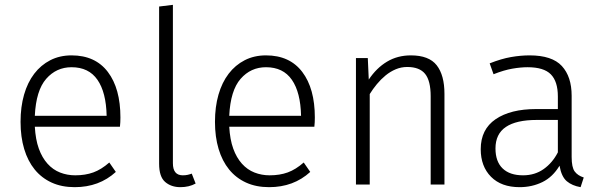

<svg xmlns="http://www.w3.org/2000/svg" viewBox="-20 -763 2484 794"><path d="M124 -239Q127 -186 140.5 -148.5Q154 -111 176.5 -86Q199 -61 228.5 -49.5Q258 -38 291 -38Q333 -38 366 -50Q399 -62 432 -91L459 -52Q390 11 289 11Q235 11 193.5 -8Q152 -27 123.5 -62Q95 -97 80 -147Q65 -197 65 -259Q65 -321 79.5 -371.5Q94 -422 121.5 -458Q149 -494 188 -514Q227 -534 276 -534Q374 -534 426 -465.5Q478 -397 478 -277Q478 -268 477.5 -257.5Q477 -247 476 -239ZM276 -485Q213 -485 171 -437Q129 -389 124 -284H421Q419 -381 383 -433Q347 -485 276 -485Z M695 -743V-88Q695 -38 736 -38Q747 -38 756 -40Q765 -42 773 -45L789 -4Q762 11 726 11Q688 11 663 -10.5Q638 -32 638 -86V-736Z M928 -239Q931 -186 944.5 -148.5Q958 -111 980.5 -86Q1003 -61 1032.5 -49.5Q1062 -38 1095 -38Q1137 -38 1170 -50Q1203 -62 1236 -91L1263 -52Q1194 11 1093 11Q1039 11 997.5 -8Q956 -27 927.5 -62Q899 -97 884 -147Q869 -197 869 -259Q869 -321 883.5 -371.5Q898 -422 925.5 -458Q953 -494 992 -514Q1031 -534 1080 -534Q1178 -534 1230 -465.5Q1282 -397 1282 -277Q1282 -268 1281.5 -257.5Q1281 -247 1280 -239ZM1080 -485Q1017 -485 975 -437Q933 -389 928 -284H1225Q1223 -381 1187 -433Q1151 -485 1080 -485Z M1505 -434Q1537 -482 1580.5 -508Q1624 -534 1679 -534Q1754 -534 1786 -493Q1818 -452 1818 -375V0H1761V-365Q1761 -429 1738 -457.5Q1715 -486 1664 -486Q1639 -486 1616.5 -476.5Q1594 -467 1574.5 -451Q1555 -435 1538.5 -415Q1522 -395 1509 -374V0H1452V-523H1501Z M2294 -78Q2266 -31 2223 -10Q2180 11 2129 11Q2053 11 2010.5 -32Q1968 -75 1968 -146Q1968 -228 2029.5 -270Q2091 -312 2197 -312H2287V-364Q2287 -426 2258 -455.5Q2229 -485 2162 -485Q2133 -485 2098.5 -479Q2064 -473 2021 -456L2005 -501Q2053 -520 2093 -527Q2133 -534 2170 -534Q2263 -534 2303.5 -490Q2344 -446 2344 -367V-114Q2344 -71 2356.5 -54Q2369 -37 2394 -29L2381 11Q2346 5 2324 -13.5Q2302 -32 2294 -77ZM2287 -267H2200Q2115 -267 2072 -238Q2029 -209 2029 -149Q2029 -95 2058.5 -66.5Q2088 -38 2143 -38Q2192 -38 2228.5 -64Q2265 -90 2287 -133Z"/></svg>

Font: Jldddboxgfspflltxgxzjzlszac
Style: Regular
Weight: 300
Designer: Carrois Corporate & Edenspiekermann
Foundry: Carrois Corporate GbR & Edenspiekermann AG
Version: Version 2.001